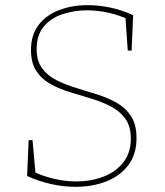

<svg xmlns="http://www.w3.org/2000/svg" viewBox="-20 -718 638 744"><path d="M122 -528Q122 -482 143 -453.5Q164 -425 198.5 -407.5Q233 -390 274.5 -377.5Q316 -365 357 -352Q398 -339 432.5 -319.5Q467 -300 488 -267.5Q509 -235 509 -183Q509 -119 476.5 -77Q444 -35 390.5 -14.5Q337 6 273 6Q227 6 179 -4.5Q131 -15 85 -36L91 -175H106L118 -41L113 -51Q153 -33 194.5 -24Q236 -15 276 -15Q333 -15 381 -33.5Q429 -52 458 -89Q487 -126 487 -181Q487 -228 466 -257.5Q445 -287 410.5 -305Q376 -323 335 -335.5Q294 -348 252.5 -360.5Q211 -373 176.5 -392Q142 -411 121 -442.5Q100 -474 100 -524Q100 -582 129 -620.5Q158 -659 208 -678.5Q258 -698 320 -698Q363 -698 408 -688.5Q453 -679 496 -659L490 -522H475L466 -653L474 -644Q440 -660 399 -669Q358 -678 317 -678Q267 -678 222 -663Q177 -648 149.5 -615Q122 -582 122 -528Z"/></svg>

Font: Bitter Thin
Style: Regular
Weight: 100
Designer: Sol Matas, and Bitter project Authors
Foundry: Sol Matas
Version: Version 2.002